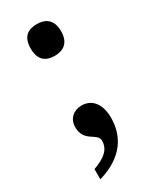

<svg xmlns="http://www.w3.org/2000/svg" viewBox="-175 -562 625 767"><g transform="rotate(-30 137.5 -178.0)"><path d="M138 -364C175 -364 208 -382 208 -437C208 -493 175 -510 138 -510C98 -510 68 -493 68 -437C68 -382 98 -364 138 -364ZM48 154C165 120 208 45 208 -38C208 -101 178 -139 130 -139C94 -139 65 -116 65 -76C65 -6 131 -14 131 24C131 62 104 87 48 107Z"/></g></svg>

Font: Noto Serif Devanagari SemiCondensed SemiBold
Style: Regular
Weight: 600
Width: 4
Designer: Universal Thirst, Indian Type Foundry and the Monotype Design Team
Foundry: Monotype Imaging Inc.
Version: Version 2.004